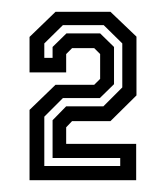

<svg xmlns="http://www.w3.org/2000/svg" viewBox="-20 -720 281 325"><path d="M30 -415V-534L74 -576.5H139.5L149.5 -586.5V-628.5L139.5 -638.5H102L92 -628.5V-597.5H30V-657.5L74 -700H167L211 -658V-558.5L167 -515H102L92 -504.5V-476.5H210.5V-415ZM55 -439H183.5V-452.5H69V-516.5L92 -540H155L187 -572V-646.5L155.5 -677.5H86.5L55 -646.5V-622H69V-640.5L92.5 -663.5H149.5L173 -640.5V-577.5L149 -554H86.5L55 -522.5Z"/></svg>

Font: Tourney Condensed SemiBold
Style: Regular
Weight: 600
Width: 3
Designer: Tyler Finck
Foundry: Etcetera Type Co
Version: Version 1.010; ttfautohint (v1.8.3)